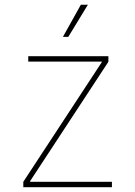

<svg xmlns="http://www.w3.org/2000/svg" viewBox="-20 -780 563 800"><path d="M77.1 0V-22.5L403.8 -520.5V-523.4H97.7V-545.9H431.6V-522.5L105.5 -25.4V-22.5H446.3V0ZM242.2 -626.5 316.9 -760.3H346.2L264.6 -626.5Z"/></svg>

Font: Inter Thin
Style: Regular
Weight: 250
Designer: Rasmus Andersson
Foundry: rsms
Version: Version 4.001;git-66647c0bb